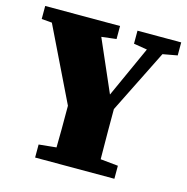

<svg xmlns="http://www.w3.org/2000/svg" viewBox="-98 -746 818 840"><g transform="rotate(15 310.5 -326.0)"><path d="M5 -593V-652H344V-593L277 -585L379 -351L484 -583L423 -593V-652H621V-593L555 -581L412 -294Q412 -237 412 -197Q412 -157 412.5 -126.5Q413 -96 413 -67L493 -59V0H134V-59L213 -67Q214 -105 214 -148Q214 -191 214 -256L52 -589Z"/></g></svg>

Font: Source Serif 4 Black
Style: Regular
Weight: 900
Designer: Frank Grießhammer
Foundry: Adobe
Version: Version 4.005;hotconv 1.1.0;makeotfexe 2.6.0